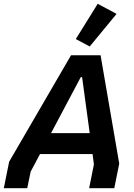

<svg xmlns="http://www.w3.org/2000/svg" viewBox="-38 -988 706 1008"><path d="M574 -915 475 -968 360 -783 433 -744ZM-18 0H105L123 -87L172 -179H448L455 -125L430 0H562L588 -129L490 -698H335L10 -139ZM230 -289 386 -583H393L433 -289Z"/></svg>

Font: Braiins Sans SemiBold
Style: Italic
Weight: 600
Italic angle: -11.31°
Designer: Mike Abbink, Paul van der Laan, Pieter van Rosmalen, Jiri Chlebus, Lubos Buracinsky
Foundry: Bold Monday, Sudetype
Version: Version 1.000;hotconv 1.0.109;makeotfexe 2.5.65596